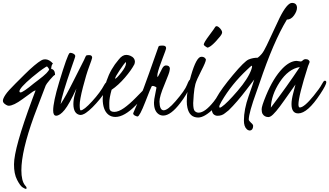

<svg xmlns="http://www.w3.org/2000/svg" viewBox="-41 -772 2227 1298"><path d="M252 -369.6C235.7 -365.7 204.6 -342.8 158.7 -300.8C145 -288.4 134 -277.8 125.7 -269C117.4 -260.3 96.6 -239.5 63.2 -206.8C29.9 -174.1 7.4 -148.9 -4.2 -131.3C-15.7 -113.8 -21.5 -100.1 -21.5 -90.3C-21.5 -80.6 -14.2 -71.5 0.5 -63C7.3 -59.1 13 -57.1 17.6 -57.1C39.7 -57.1 71.1 -72.2 111.8 -102.3C152.5 -132.4 175.7 -149.3 181.4 -152.8C187.1 -156.4 193.2 -159.2 199.7 -161.1L177.7 -102.5C95.1 119.5 53.7 266.6 53.7 338.9C53.4 381.5 60.3 416.5 74.5 443.8C88.6 471.2 101.2 488.2 112.1 494.9C123 501.5 130.5 505 134.8 505.4C137.7 504.7 139 502.1 138.7 497.6C138.3 493 134.8 487.3 127.9 480.5C111.7 460.3 103.5 426.4 103.5 378.9C103.5 293 131.7 172 188 16.1C191.2 6.7 204.9 -29.4 229 -92C253.1 -154.7 266.1 -188.8 268.1 -194.3C270 -199.9 279.8 -213.1 297.4 -233.9C314.9 -254.7 326.2 -265.3 331.1 -265.6C331.1 -285.2 325.4 -297.9 314 -303.7C311 -305 308.1 -305.7 305.2 -305.7C305.2 -322.6 309.1 -335 316.9 -342.8C300 -361.3 282.6 -370.8 264.6 -371.1ZM97.7 -147C93.1 -147.3 90.7 -149.6 90.3 -153.8C90 -169.1 118.5 -201 175.8 -249.5C212.2 -280.1 242.2 -302.7 265.6 -317.4L275.4 -322.8C278.3 -322.8 283.5 -316.7 291 -304.7C291 -292.3 266.6 -267.7 217.8 -231L189.5 -209.5C139.3 -167.8 108.7 -147 97.7 -147Z M447.3 -412.6C442.7 -414.2 439.1 -415 436.5 -415C433.9 -415 431.6 -414.6 429.7 -413.6C419.9 -406.4 396.2 -340.2 358.4 -214.8C331.7 -126 318.4 -62.7 318.4 -24.9C318.4 -2.1 324.9 9.6 337.9 10.3C355.1 10.3 374.4 -2.8 395.8 -29.1C417.1 -55.3 443.7 -103.4 475.6 -173.3L464.8 -133.8C458.3 -111 455.1 -88.9 455.1 -67.4C455.7 -24.1 470.4 0 499 4.9H507.3C512.5 4.9 520.7 2 531.7 -3.9L541.5 -10.3C567.5 -28.2 598.7 -59.1 635 -103C671.3 -147 689.5 -182.6 689.5 -210C689.1 -214.5 687.3 -217.1 684.1 -217.8C677.6 -217.4 670.7 -210.8 663.6 -197.8C646.3 -164.9 619.1 -128 581.8 -87.2C544.5 -46.3 518.7 -25.9 504.4 -25.9C500.2 -26.5 498 -38.5 497.8 -61.8C497.6 -85 505 -125.4 519.8 -182.9C534.6 -240.3 548.4 -286.2 561.3 -320.6C574.1 -354.9 581.1 -375.2 582 -381.3C582 -393.4 575.5 -399.4 562.5 -399.4C553.7 -399.4 547.7 -398.8 544.4 -397.7C541.2 -396.6 537.7 -391.3 533.9 -381.8C530.2 -372.4 524.7 -361 517.6 -347.7C510.4 -334.3 489.8 -293.5 455.8 -225.3C421.8 -157.1 392.7 -104.7 368.7 -67.9C374.2 -108.2 398.8 -190.9 442.4 -315.9L460.9 -369.1C465.5 -382.2 467.8 -390.1 467.8 -393.1C467.4 -401.2 460.6 -407.7 447.3 -412.6Z M736.8 -239.3C736.8 -247.1 747.2 -266.3 767.8 -296.9C788.5 -327.5 802.1 -346 808.6 -352.5C810.2 -349.6 811 -347 811 -344.7C811 -329.4 800.3 -308.3 778.8 -281.2C757.3 -254.2 743.3 -240.2 736.8 -239.3ZM931.2 -166.5C930.2 -165.2 927.8 -162.8 924.1 -159.2C920.3 -155.6 904.5 -139.5 876.5 -110.8C848.5 -82.2 822.1 -59.2 797.4 -41.7C772.6 -24.3 750.8 -15.6 731.9 -15.6C713.1 -15.6 702.1 -22.5 699.2 -36.1C698.2 -42 697.8 -55.5 697.8 -76.7C697.8 -97.8 703 -127.3 713.4 -165C744 -185.5 774.1 -213.1 803.7 -247.6C833.3 -282.1 854.8 -312.5 868.2 -338.9C870.1 -345.4 871.1 -350.1 871.1 -353C871.1 -372.6 860.4 -386.7 838.9 -395.5C829.8 -399.1 821 -400.9 812.5 -400.9C794.9 -400.9 778 -390.5 761.7 -369.6C724.9 -327 697.7 -279.4 679.9 -226.8C662.2 -174.2 653.3 -133.5 653.3 -104.5C653.3 -53.7 665.9 -18.1 690.9 2.4C704.3 13.2 720.4 18.6 739.3 18.6C779.3 18.6 825.4 -7.8 877.4 -60.5C910.3 -93.7 934.7 -125.2 950.7 -154.8C955.9 -164.6 958.5 -171.5 958.5 -175.8C956.5 -187.2 947.4 -184.1 931.2 -166.5Z M1107.4 -307.1V-308.6C1106.8 -322.3 1098 -329.3 1081.1 -329.6C1071.3 -329.6 1062.8 -322.9 1055.7 -309.6C1053.7 -304.7 1051.8 -300.8 1049.8 -297.9L1037.1 -272.9C1029.9 -259 1025.9 -251.8 1024.9 -251.5C1023.3 -252.1 1022.5 -254.6 1022.5 -258.8L1023.9 -273.4C1028.8 -296.9 1039.7 -330.2 1056.6 -373.5C1073.6 -416.8 1082 -441.2 1082 -446.8C1082 -458.2 1074.2 -463.9 1058.6 -463.9L1045.9 -463.4C1037.1 -463.1 1031.9 -460.6 1030.3 -456.1L965.3 -272.5C939.9 -199.9 917.8 -141.8 898.9 -98.1L872.1 -36.1C863.6 -17.6 859.4 -7.6 859.4 -6.3C859.4 0.5 863.5 5.9 871.8 9.8C880.1 13.7 885.7 15.6 888.7 15.6C898.1 15.6 915.6 -17.3 941.2 -83C966.7 -148.8 981.1 -183.9 984.4 -188.5C988.3 -192.4 996.1 -191.7 1007.8 -186.5C1013.7 -183.9 1016.7 -181.6 1016.8 -179.4C1017 -177.3 1014.2 -163.1 1008.5 -136.7C1002.8 -110.4 1000 -90.8 1000 -78.1C1000 -39.4 1011.1 -13 1033.2 1C1042 6.5 1051.8 9.3 1062.5 9.3C1096.4 9.3 1134.9 -19.2 1178.2 -76.2C1208.2 -114.9 1230.1 -152.2 1244.1 -188L1249 -201.2C1251 -205.7 1252 -212.2 1252 -220.7C1251.6 -229.5 1249.4 -234 1245.1 -234.4C1239.9 -234.4 1232.6 -222.2 1223.1 -197.8C1213.7 -173 1187.8 -136.2 1145.5 -87.4C1110.4 -46.7 1083.7 -26.4 1065.4 -26.4C1047.2 -26.7 1037.8 -46.2 1037.1 -85C1036.8 -107.7 1048.2 -146.5 1071.3 -201.2C1094.1 -255.9 1105.5 -287.1 1105.5 -294.9L1106.4 -300.8Z M1360.4 -450.2C1373 -450.5 1392.1 -464.4 1417.5 -491.7C1442.9 -519 1456.7 -536.9 1459 -545.4C1463.2 -553.9 1459.6 -564.9 1448.2 -578.6C1433.9 -594.9 1422.7 -599 1414.6 -590.8C1411.3 -584.3 1397.5 -564.8 1373 -532.2C1348.6 -499.7 1336.4 -479 1336.4 -470.2C1336.4 -467.6 1340.3 -463.5 1348.1 -458C1354.7 -453.5 1358.7 -450.8 1360.4 -450.2ZM1477.1 -143.6C1478 -147.5 1478.5 -149.9 1478.5 -150.9C1477.5 -158.4 1472.7 -162.8 1463.9 -164.1C1458.7 -164.1 1453.6 -160.2 1448.7 -152.3C1438 -131.8 1423 -109.4 1403.8 -85C1364.1 -35.2 1329.9 -10.3 1301.3 -10.3C1291.2 -10.6 1282.6 -14.3 1275.6 -21.5C1268.6 -28.6 1265.1 -46.5 1265.1 -75.2C1265.1 -83.7 1266.4 -102.6 1268.8 -132.1C1271.2 -161.5 1275 -185.5 1280 -203.9C1285.1 -222.2 1298.2 -251.9 1319.3 -292.7C1340.5 -333.6 1351.1 -359.2 1351.1 -369.6C1351.1 -371.9 1348.6 -375.6 1343.5 -380.6C1338.5 -385.7 1330.6 -388.2 1319.8 -388.2C1298 -388.2 1274.9 -346.2 1250.5 -262.2C1231 -195.8 1221.4 -137.4 1221.7 -86.9C1221.7 -71.3 1223.1 -56.8 1226.1 -43.5C1235.8 0.5 1260.1 22.5 1298.8 22.5C1327.5 22.5 1363 1.6 1405.3 -40C1441.1 -75.2 1465 -109.7 1477.1 -143.6Z M1898.4 -639.6C1917.3 -639.6 1933.4 -649.1 1946.8 -668C1960.1 -686.8 1966.8 -704.3 1966.8 -720.2C1966.1 -741.4 1954.9 -752.1 1933.1 -752.4C1911 -752.4 1883.1 -718.9 1849.6 -651.9C1841.5 -635.6 1830.4 -612.1 1816.4 -581.3C1802.4 -550.5 1792.6 -529.6 1787.1 -518.6L1761.7 -464.8C1748.7 -437.5 1737.5 -418.3 1728 -407.2C1718.6 -396.2 1709.6 -387.7 1701.2 -381.8C1679.7 -381.8 1659.4 -377.9 1640.4 -370.1C1621.3 -362.3 1585.7 -327.1 1533.4 -264.6C1481.2 -202.1 1444.3 -151.4 1422.9 -112.3C1401.4 -73.2 1390.6 -47.9 1390.6 -36.1C1390.6 -13.3 1398.6 1.3 1414.6 7.8C1419.1 9.8 1424.2 10.7 1429.7 10.7C1449.2 10.7 1465.9 5 1479.7 -6.6C1493.6 -18.1 1502 -24.7 1504.9 -26.4C1541.7 -62.2 1582.5 -109.5 1627.4 -168.5L1677.7 -234.4C1673.8 -219.7 1661.2 -182.4 1639.9 -122.3C1618.6 -62.3 1607.9 -7.2 1607.9 43C1607.9 70 1614.4 89.5 1627.4 101.6C1634 107.4 1641.3 110.4 1649.4 110.4C1662.8 108.4 1669.8 98.1 1670.4 79.6C1670.4 72.8 1665.7 65.6 1656.2 58.1C1646.5 49 1641.3 41.8 1640.6 36.6C1641 6.3 1658.5 -56.8 1693.4 -152.8L1713.4 -209.5C1776.2 -396.6 1837.9 -540 1898.4 -639.6ZM1658.2 -302.2C1643.9 -261.2 1612.8 -212.9 1564.9 -157.2C1517.1 -101.6 1481.6 -65.9 1458.5 -50.3C1452.3 -46.1 1447.8 -43.9 1444.8 -43.9C1442.5 -44.6 1441.4 -47.4 1441.4 -52.2C1441.4 -57.1 1446.6 -68.7 1457 -86.9C1502 -164.1 1559.9 -235.8 1630.9 -302.2C1648.8 -319.5 1658.9 -328.1 1661.1 -328.1C1662.4 -327.5 1663.1 -325.4 1663.1 -322C1663.1 -318.6 1661.5 -312 1658.2 -302.2Z M1985.8 -318.8C1929.9 -234.2 1864.6 -142.7 1790 -44.4C1792 -101.1 1811.8 -158.4 1849.6 -216.3C1888.3 -275.9 1933.8 -310.1 1985.8 -318.8ZM1963.4 -360.4C1932.8 -359.4 1901.2 -342.3 1868.7 -309.1C1827.3 -266.4 1790.4 -205.7 1757.8 -127C1737.6 -78.1 1727.6 -47 1727.8 -33.4C1727.9 -19.9 1730 -9.6 1733.9 -2.4C1742.4 12.2 1755.9 19.5 1774.4 19.5C1778.6 19.2 1783.7 17.4 1789.6 14.2C1808.1 3.1 1838.7 -33 1881.3 -94.2C1924 -155.4 1949.1 -190.9 1956.5 -200.7C1954.9 -193.2 1950 -174.4 1941.9 -144.3C1933.8 -114.2 1929.7 -89 1929.7 -68.8C1929.7 -26.5 1944.8 -5.4 1975.1 -5.4C2017.1 -5.4 2066.9 -49.3 2124.5 -137.2C2151.5 -178.2 2165 -204.6 2165 -216.3C2164.7 -222.5 2161.6 -225.9 2155.8 -226.6C2155.1 -226.2 2154.3 -226.1 2153.3 -226.1C2148.4 -225.1 2141.8 -216.5 2133.5 -200.2C2125.2 -183.9 2106.9 -158.4 2078.6 -123.5C2036.3 -71.5 2005.2 -45.4 1985.4 -45.4C1979.8 -45.7 1976.9 -52.4 1976.6 -65.4C1976.6 -102.9 1998.2 -189.5 2041.5 -325.2C2042.2 -327.5 2044.1 -332.2 2047.4 -339.4C2050.6 -346.5 2052.2 -351.6 2052.2 -354.7C2052.2 -357.8 2049.9 -361.5 2045.2 -365.7C2040.4 -370 2034.1 -372.1 2026.1 -372.1C2018.1 -372.1 2011.6 -369.5 2006.6 -364.3C2001.5 -359 1996.7 -356.4 1992.2 -356.4Z"/></svg>

Font: Kristi
Style: Medium
Weight: 400
Italic angle: -15°
Version: Version 1.003